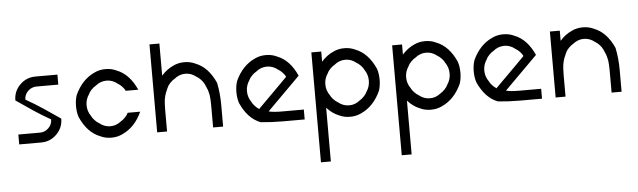

<svg xmlns="http://www.w3.org/2000/svg" viewBox="-56 -892 4818 1450"><g transform="rotate(-5 2352.5 -167.0)"><path d="M232.5 -75Q268.3 -75.8 295.4 -102.5Q322.5 -129.2 322.5 -166.7H323.3Q291.7 -184.2 255 -207.1Q218.3 -230 193.8 -246.2Q169.2 -262.5 127.1 -291.7Q85 -320.8 65.8 -333.3Q65.8 -402.5 114.6 -451.2Q163.3 -500 232.5 -500H399.2V-424.2H232.5Q195.8 -423.3 168.8 -397.1Q141.7 -370.8 141.7 -333.3H140.8Q172.5 -315.8 209.6 -292.9Q246.7 -270 270.8 -253.8Q295 -237.5 337.9 -208.3Q380.8 -179.2 399.2 -166.7Q399.2 -97.5 350.4 -48.8Q301.7 0 232.5 0H65.8V-75Z M847.5 -8.3Q810 10 764.2 10Q718.3 10 680.8 -8.3Q585 -45 530.8 -166.7Q518.3 -204.2 518.3 -250Q518.3 -295.8 530.8 -333.3Q582.5 -447.5 680.8 -491.7Q718.3 -510 764.2 -510Q810 -510 847.5 -491.7Q943.3 -455 997.5 -333.3H902.5Q896.7 -347.5 880 -365.4Q863.3 -383.3 847.5 -391.7Q810 -422.5 764.2 -422.5Q718.3 -422.5 680.8 -391.7Q665 -383.3 647.5 -365.4Q630 -347.5 625 -333.3Q598.3 -295.8 598.3 -250Q598.3 -204.2 625 -166.7Q630.8 -152.5 647.9 -134.2Q665 -115.8 680.8 -107.5Q718.3 -76.7 764.2 -76.7Q810 -76.7 847.5 -107.5Q862.5 -115.8 879.6 -133.8Q896.7 -151.7 902.5 -166.7H997.5Q945.8 -52.5 847.5 -8.3Z M1111.7 0V-666.7H1186.7V-423.3Q1227.5 -469.2 1278.3 -491.7Q1315.8 -510 1361.7 -510Q1407.5 -510 1445 -491.7Q1540.8 -455 1595 -333.3Q1611.7 -251.7 1611.7 -166.7V0H1535.8V-166.7Q1535.8 -190.8 1534.6 -210.8Q1533.3 -230.8 1531.7 -242.5Q1530 -254.2 1525.8 -269.2Q1521.7 -284.2 1519.6 -289.6Q1517.5 -295 1510.4 -311.2Q1503.3 -327.5 1500.8 -333.3H1500Q1494.2 -347.5 1477.5 -365.4Q1460.8 -383.3 1445 -391.7Q1407.5 -422.5 1361.7 -422.5Q1315.8 -422.5 1278.3 -391.7Q1262.5 -383.3 1245 -365.4Q1227.5 -347.5 1222.5 -333.3H1221.7Q1219.2 -327.5 1212.1 -311.2Q1205 -295 1202.9 -289.6Q1200.8 -284.2 1196.7 -269.2Q1192.5 -254.2 1190.8 -242.5Q1189.2 -230.8 1187.9 -210.8Q1186.7 -190.8 1186.7 -166.7V0Z M2063.3 0Q1978.3 0 1896.7 -8.3Q1800.8 -45 1746.7 -166.7Q1734.2 -204.2 1734.2 -250Q1734.2 -295.8 1746.7 -333.3Q1798.3 -447.5 1896.7 -491.7Q1934.2 -510 1980 -510Q2025.8 -510 2063.3 -491.7Q2159.2 -455 2213.3 -333.3L1964.2 -84.2Q1999.2 -75 2063.3 -75H2230V0ZM1896.7 -107.5V-110.8Q1926.7 -140.8 2063.3 -277.5L2118.3 -333.3Q2112.5 -347.5 2095.8 -365.4Q2079.2 -383.3 2063.3 -391.7Q2025.8 -422.5 1980 -422.5Q1934.2 -422.5 1896.7 -391.7Q1880.8 -383.3 1863.3 -365.4Q1845.8 -347.5 1840.8 -333.3Q1814.2 -295.8 1814.2 -250Q1814.2 -204.2 1840.8 -166.7Q1846.7 -152.5 1863.8 -134.2Q1880.8 -115.8 1896.7 -107.5Z M2324.2 333.3V-500H2399.2V-423.3Q2440 -469.2 2490.8 -491.7Q2528.3 -510 2574.2 -510Q2620 -510 2657.5 -491.7Q2753.3 -455 2807.5 -333.3Q2820 -295.8 2820 -250Q2820 -204.2 2807.5 -166.7Q2755.8 -52.5 2657.5 -8.3Q2620 10 2574.2 10Q2528.3 10 2490.8 -8.3Q2440 -28.3 2399.2 -74.2V333.3ZM2657.5 -107.5Q2672.5 -115.8 2689.6 -133.8Q2706.7 -151.7 2712.5 -166.7Q2738.3 -204.2 2738.3 -250Q2738.3 -295.8 2712.5 -333.3Q2706.7 -347.5 2690 -365.4Q2673.3 -383.3 2657.5 -391.7Q2620 -422.5 2574.2 -422.5Q2528.3 -422.5 2490.8 -391.7Q2475 -383.3 2457.5 -365.4Q2440 -347.5 2435 -333.3Q2408.3 -295.8 2408.3 -250Q2408.3 -204.2 2435 -166.7Q2440.8 -152.5 2457.9 -134.2Q2475 -115.8 2490.8 -107.5Q2528.3 -76.7 2574.2 -76.7Q2620 -76.7 2657.5 -107.5Z M2936.7 333.3V-500H3011.7V-423.3Q3052.5 -469.2 3103.3 -491.7Q3140.8 -510 3186.7 -510Q3232.5 -510 3270 -491.7Q3365.8 -455 3420 -333.3Q3432.5 -295.8 3432.5 -250Q3432.5 -204.2 3420 -166.7Q3368.3 -52.5 3270 -8.3Q3232.5 10 3186.7 10Q3140.8 10 3103.3 -8.3Q3052.5 -28.3 3011.7 -74.2V333.3ZM3270 -107.5Q3285 -115.8 3302.1 -133.8Q3319.2 -151.7 3325 -166.7Q3350.8 -204.2 3350.8 -250Q3350.8 -295.8 3325 -333.3Q3319.2 -347.5 3302.5 -365.4Q3285.8 -383.3 3270 -391.7Q3232.5 -422.5 3186.7 -422.5Q3140.8 -422.5 3103.3 -391.7Q3087.5 -383.3 3070 -365.4Q3052.5 -347.5 3047.5 -333.3Q3020.8 -295.8 3020.8 -250Q3020.8 -204.2 3047.5 -166.7Q3053.3 -152.5 3070.4 -134.2Q3087.5 -115.8 3103.3 -107.5Q3140.8 -76.7 3186.7 -76.7Q3232.5 -76.7 3270 -107.5Z M3862.5 0Q3777.5 0 3695.8 -8.3Q3600 -45 3545.8 -166.7Q3533.3 -204.2 3533.3 -250Q3533.3 -295.8 3545.8 -333.3Q3597.5 -447.5 3695.8 -491.7Q3733.3 -510 3779.2 -510Q3825 -510 3862.5 -491.7Q3958.3 -455 4012.5 -333.3L3763.3 -84.2Q3798.3 -75 3862.5 -75H4029.2V0ZM3695.8 -107.5V-110.8Q3725.8 -140.8 3862.5 -277.5L3917.5 -333.3Q3911.7 -347.5 3895 -365.4Q3878.3 -383.3 3862.5 -391.7Q3825 -422.5 3779.2 -422.5Q3733.3 -422.5 3695.8 -391.7Q3680 -383.3 3662.5 -365.4Q3645 -347.5 3640 -333.3Q3613.3 -295.8 3613.3 -250Q3613.3 -204.2 3640 -166.7Q3645.8 -152.5 3662.9 -134.2Q3680 -115.8 3695.8 -107.5Z M4132.5 0V-500H4207.5V-423.3Q4248.3 -469.2 4299.2 -491.7Q4336.7 -510 4382.5 -510Q4428.3 -510 4465.8 -491.7Q4561.7 -455 4615.8 -333.3Q4632.5 -251.7 4632.5 -166.7V0H4556.7V-166.7Q4556.7 -190.8 4555.4 -210.8Q4554.2 -230.8 4552.5 -242.5Q4550.8 -254.2 4546.7 -269.2Q4542.5 -284.2 4540.4 -289.6Q4538.3 -295 4531.2 -311.2Q4524.2 -327.5 4521.7 -333.3H4520.8Q4515 -347.5 4498.3 -365.4Q4481.7 -383.3 4465.8 -391.7Q4428.3 -422.5 4382.5 -422.5Q4336.7 -422.5 4299.2 -391.7Q4283.3 -383.3 4265.8 -365.4Q4248.3 -347.5 4243.3 -333.3H4242.5Q4240 -327.5 4232.9 -311.2Q4225.8 -295 4223.8 -289.6Q4221.7 -284.2 4217.5 -269.2Q4213.3 -254.2 4211.7 -242.5Q4210 -230.8 4208.8 -210.8Q4207.5 -190.8 4207.5 -166.7V0Z"/></g></svg>

Font: 0xA000
Style: Regular
Weight: 400
Version: Version 0.1